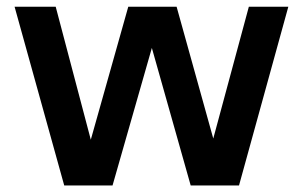

<svg xmlns="http://www.w3.org/2000/svg" viewBox="-20 -566 924 586"><path d="M176 0 24.5 -545.5H150L261 -125H253L371.5 -545.5H519L636 -125H626L739.5 -545.5H860L709.5 0H562L439 -435.5H448L323.5 0Z"/></svg>

Font: Encode Sans Condensed Thin SemiBold
Style: Regular
Weight: 600
Version: Version 3.002